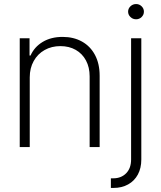

<svg xmlns="http://www.w3.org/2000/svg" viewBox="-20 -717 786 936"><path d="M125 0H76.2V-530.3H124V-446.3H128.9Q147.5 -488.3 188.2 -512.7Q229 -537.1 285.2 -537.1Q338.9 -537.1 379.6 -514.4Q420.4 -491.7 443.1 -449Q465.8 -406.2 465.8 -347.7V0H417V-344.7Q417 -388.7 399.2 -422.1Q381.3 -455.6 349.1 -473.9Q316.9 -492.2 274.4 -492.2Q231.4 -492.2 197.5 -473.1Q163.6 -454.1 144.3 -419.4Q125 -384.8 125 -339.8ZM668.9 -530.3V60.5Q668.9 102.5 652.1 133.8Q635.3 165 604.5 182.1Q573.7 199.2 533.2 199.2H520.5V152.3H532.2Q570.8 152.3 595 127.7Q619.1 103 619.1 60.5V-530.3ZM604.5 -660.2Q604.5 -675.3 616 -686.3Q627.4 -697.3 643.6 -697.3Q659.2 -697.3 670.4 -686.3Q681.6 -675.3 681.6 -660.2Q681.6 -645 670.4 -634Q659.2 -623 643.6 -623Q627.4 -623 616 -634Q604.5 -645 604.5 -660.2Z"/></svg>

Font: Pretendard ExtraLight
Style: Regular
Weight: 200
Designer: Base glyphs from Inter by Rasmus Andersson; Hangeul glyphs from Noto Sans CJK(Source Han Sans) by Jang Soo-young and Kan
Foundry: Kil Hyung-jin
Version: Version 1.309